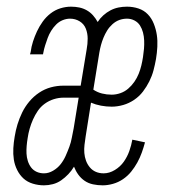

<svg xmlns="http://www.w3.org/2000/svg" viewBox="-20 -548 540 576"><path d="M112 8Q95 8 78.5 3Q62 -2 50.5 -12.5Q39 -23 31.5 -38Q24 -53 21.5 -69.5Q19 -86 20 -103.5Q21 -121 24 -138Q27 -157 32.5 -175Q38 -193 46.5 -210.5Q55 -228 68 -243.5Q81 -259 97.5 -270Q114 -281 132.5 -286Q151 -291 170 -291H222L240 -400Q243 -416 243 -432Q243 -448 237.5 -462Q232 -476 219 -484Q206 -492 190 -492Q179 -492 168 -487.5Q157 -483 148.5 -474.5Q140 -466 133.5 -455.5Q127 -445 123 -434Q119 -423 115.5 -412Q112 -401 110 -390L109 -385H70L72 -392Q74 -408 79 -423.5Q84 -439 91 -454Q98 -469 108 -483Q118 -497 131.5 -507.5Q145 -518 161 -523Q177 -528 193 -528Q206 -528 218 -525.5Q230 -523 240.5 -517Q251 -511 259 -502Q267 -493 273 -482Q280 -493 290 -502Q300 -511 311.5 -517Q323 -523 335.5 -525.5Q348 -528 361 -528Q379 -528 395.5 -522.5Q412 -517 423.5 -505Q435 -493 441.5 -476.5Q448 -460 450.5 -443Q453 -426 452 -407.5Q451 -389 448 -371Q445 -354 440.5 -337Q436 -320 428 -304Q420 -288 409 -273.5Q398 -259 382.5 -248.5Q367 -238 349.5 -233Q332 -228 315 -228Q299 -228 283 -231Q267 -234 253 -240L237 -139Q235 -126 233.5 -113.5Q232 -101 233 -89Q234 -77 238 -66Q242 -55 249.5 -46Q257 -37 267.5 -32.5Q278 -28 291 -28Q308 -28 324.5 -38Q341 -48 351.5 -63Q362 -78 368 -95Q374 -112 377 -129L415 -121Q411 -106 405.5 -90.5Q400 -75 392 -60.5Q384 -46 373.5 -33Q363 -20 349 -10.5Q335 -1 319 3.5Q303 8 288 8Q273 8 259 5Q245 2 234 -5.5Q223 -13 215 -24Q207 -35 202 -48Q195 -36 185 -25.5Q175 -15 163.5 -7Q152 1 138.5 4.5Q125 8 112 8ZM315 -264Q328 -264 341 -268.5Q354 -273 364.5 -282Q375 -291 383 -302.5Q391 -314 396 -326.5Q401 -339 404 -351.5Q407 -364 409 -377Q411 -390 412 -402Q413 -414 412.5 -426.5Q412 -439 409 -450.5Q406 -462 400 -471.5Q394 -481 383.5 -486.5Q373 -492 361 -492Q349 -492 338 -488Q327 -484 317.5 -475.5Q308 -467 301.5 -456.5Q295 -446 290.5 -435Q286 -424 283 -413Q280 -402 278 -390L260 -279Q272 -271 286 -267.5Q300 -264 315 -264ZM112 -28Q126 -28 139.5 -36Q153 -44 162 -55.5Q171 -67 177 -80.5Q183 -94 188 -107.5Q193 -121 195.5 -135Q198 -149 201 -163L216 -255H170Q156 -255 141.5 -250.5Q127 -246 114.5 -237Q102 -228 93.5 -215.5Q85 -203 79 -189.5Q73 -176 69 -162Q65 -148 63 -134Q61 -122 60 -110.5Q59 -99 59.5 -87.5Q60 -76 63.5 -65Q67 -54 73.5 -45.5Q80 -37 90 -32.5Q100 -28 112 -28Z"/></svg>

Font: Iosevka Extralight
Style: Italic
Weight: 200
Italic angle: -9°
Monospace: yes
Designer: Belleve Invis
Foundry: Belleve Invis
Version: Version 32.5.0; ttfautohint (v1.8.4)